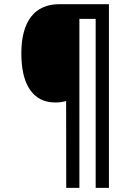

<svg xmlns="http://www.w3.org/2000/svg" viewBox="-20 -780 605 927"><path d="M299.8 127 299.3 -292.5Q288.6 -289.1 275.9 -287.1Q263.2 -285.2 246.6 -285.2Q205.6 -285.2 174.8 -301.5Q144 -317.9 123.5 -348.6Q103 -379.4 93 -423.3Q83 -467.3 83 -522Q83 -581.1 95.2 -625.7Q107.4 -670.4 130.9 -700.2Q154.3 -730 188.5 -744.9Q222.7 -759.8 266.1 -759.8H505.9V127H441.9V-689H363.3V127Z"/></svg>

Font: Open Sans SemiCondensed SemiBold
Style: Italic
Weight: 600
Width: 4
Italic angle: -12°
Designer: Monotype Design Team
Foundry: Monotype Imaging Inc.
Version: Version 3.000